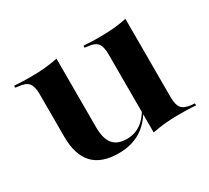

<svg xmlns="http://www.w3.org/2000/svg" viewBox="-95 -580 810 743"><g transform="rotate(-30 309.5 -208.0)"><path d="M221 -417.7V-208.9H96V-340.3Q96 -375 83.5 -389.9Q71 -404.8 38.7 -407.3L26.6 -408.9V-417.7Q50 -416.1 65.3 -415.7Q80.6 -415.3 100 -415.3Q135.5 -415.3 164.5 -418.1Q193.5 -421 221 -426.6ZM221 -208.9V-120.2Q221 -69.4 240.7 -45.2Q260.5 -21 302.4 -21Q341.9 -21 371.4 -44.8Q400.8 -68.5 425 -121L427.4 -115.3Q398.4 -50 354.4 -19.4Q310.5 11.3 247.6 11.3Q171 11.3 133.5 -29Q96 -69.4 96 -150V-208.9ZM404 0V-208.9H529V-77.4Q529 -41.9 541.1 -27.4Q553.2 -12.9 586.3 -9.7L598.4 -8.9V0Q575 -1.6 559.7 -2Q544.4 -2.4 524.2 -2.4Q490.3 -2.4 460.9 0.4Q431.5 3.2 404 8.9ZM529 -417.7V-208.9H404V-340.3Q404 -375 391.9 -389.9Q379.8 -404.8 347.6 -407.3L336.3 -408.9V-417.7Q359.7 -416.1 374.6 -415.7Q389.5 -415.3 408.9 -415.3Q443.5 -415.3 472.6 -418.1Q501.6 -421 529 -426.6Z"/></g></svg>

Font: Playfair 144pt SemiExpanded ExtraBold
Style: Regular
Weight: 800
Width: 6
Designer: Claus Eggers Sørensen
Foundry: Claus Eggers Sørensen
Version: Version 2.203